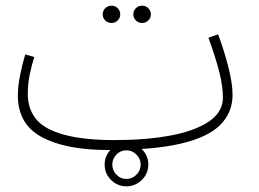

<svg xmlns="http://www.w3.org/2000/svg" viewBox="-20 -508 915 677"><path d="M363 21Q212 21 127.5 -24.5Q43 -70 43 -171Q43 -205 51 -244Q59 -283 69 -316L101 -307Q92 -280 85 -246Q78 -212 78 -178Q78 -90 154.5 -52Q231 -14 383 -14Q494 -14 580.5 -30Q667 -46 716.5 -79.5Q766 -113 766 -164Q766 -204 753 -255Q740 -306 715 -375L749 -387Q770 -331 785 -272.5Q800 -214 800 -174Q800 -110 755.5 -66.5Q711 -23 615 -1Q519 21 363 21ZM481 -427Q468 -427 459 -436Q450 -445 450 -457Q450 -470 459 -479Q468 -488 481 -488Q494 -488 503 -479Q512 -470 512 -457Q512 -445 503 -436Q494 -427 481 -427ZM374 -427Q360 -427 351 -436Q342 -445 342 -457Q342 -470 351 -479Q360 -488 374 -488Q386 -488 395 -479Q404 -470 404 -457Q404 -445 395 -436Q386 -427 374 -427ZM426 149Q394 149 371.5 126.5Q349 104 349 72Q349 41 371.5 18.5Q394 -4 426 -4Q458 -4 480.5 18.5Q503 41 503 72Q503 104 480 126.5Q457 149 426 149ZM426 123Q446 123 461 108Q476 93 476 72Q476 52 461 37Q446 22 426 22Q405 22 390.5 37Q376 52 376 72Q376 93 390.5 108Q405 123 426 123Z"/></svg>

Font: Noto Sans Arabic SemCond ExtLt
Style: Regular
Weight: 200
Width: 4
Designer: Monotype Design Team, Nadine Chahine, Nizar Qandah and Khaled Hosny
Foundry: Monotype Imaging Inc.
Version: Version 2.012; ttfautohint (v1.8.4.7-5d5b)